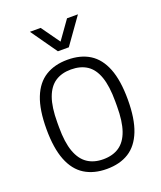

<svg xmlns="http://www.w3.org/2000/svg" viewBox="-137 -810 761 909"><g transform="rotate(-20 244.0 -355.5)"><path d="M244 12Q179 12 133 -16.5Q87 -45 63 -106Q39 -167 39 -263Q39 -360 63 -420.5Q87 -481 133 -509.5Q179 -538 244 -538Q310 -538 355.5 -509.5Q401 -481 425 -420.5Q449 -360 449 -263Q449 -167 425 -106Q401 -45 355.5 -16.5Q310 12 244 12ZM244 -37Q292 -37 324.5 -59Q357 -81 373.5 -128Q390 -175 390 -251V-275Q390 -352 373.5 -399Q357 -446 324.5 -467.5Q292 -489 244 -489Q197 -489 164.5 -467.5Q132 -446 115 -399Q98 -352 98 -275V-251Q98 -175 115 -128Q132 -81 164.5 -59Q197 -37 244 -37ZM123 -723H177L259 -608H228L310 -723H365L271 -591H216Z"/></g></svg>

Font: Archivo SemiCondensed ExtraLight
Style: Regular
Weight: 250
Width: 4
Designer: Hector Gatti
Foundry: Omnibus-Type
Version: Version 2.001